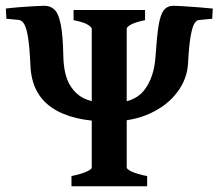

<svg xmlns="http://www.w3.org/2000/svg" viewBox="-35 -650 762 670"><path d="M658.7 -580.1Q650.4 -579.1 643.3 -567.9Q636.2 -556.6 630.4 -524.4Q624.5 -492.2 621.1 -428.2Q618.2 -374.5 583.7 -328.4Q549.3 -282.2 488.8 -254.2Q428.2 -226.1 346.2 -226.1Q216.8 -226.1 146.2 -274.2Q75.7 -322.3 71.3 -419.9Q68.4 -484.4 63 -518.6Q57.6 -552.7 49.3 -566.2Q41 -579.6 29.8 -580.6L-12.7 -584.5L-14.6 -620.1Q3.4 -622.6 31.2 -624.8Q59.1 -627 84.5 -628.4Q109.9 -629.9 119.6 -629.9Q141.6 -629.9 155.8 -615.7Q169.9 -601.6 177.2 -563.7Q184.6 -525.9 186 -454.1Q187.5 -388.2 209.5 -352.3Q231.4 -316.4 267.3 -302.7Q303.2 -289.1 346.2 -289.1Q431.2 -289.1 467 -333.7Q502.9 -378.4 507.8 -454.1Q512.2 -522 518.3 -560.3Q524.4 -598.6 536.6 -614.3Q548.8 -629.9 571.3 -629.9Q580.1 -629.9 606.2 -628.2Q632.3 -626.5 661.4 -624.3Q690.4 -622.1 707.5 -620.1L705.6 -584.5ZM214.4 0V-35.6Q247.6 -42.5 266.4 -50.8Q285.2 -59.1 285.2 -65.4V-549.3Q285.2 -555.2 271 -564Q256.8 -572.8 221.7 -579.6V-615.2H471.2V-579.6Q438 -572.8 422.6 -564.5Q407.2 -556.2 407.2 -549.3V-65.4Q407.2 -59.6 425 -51Q442.9 -42.5 478.5 -35.6V0Z"/></svg>

Font: Gentium Plus
Style: Bold
Weight: 700
Designer: Victor Gaultney, Annie Olsen, Iska Routamaa, Becca Hirsbrunner
Foundry: SIL International
Version: Version 6.101